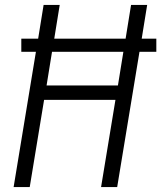

<svg xmlns="http://www.w3.org/2000/svg" viewBox="-20 -755 651 775"><path d="M35 0 125 -546H66V-599H134L156 -735H221L199 -599H487L509 -735H574L552 -599H611V-546H543L453 0H388L446 -352H158L100 0ZM168 -410H456L478 -546H190Z"/></svg>

Font: Iosevka Light Extended
Style: Italic
Weight: 300
Width: 7
Italic angle: -9°
Monospace: yes
Designer: Belleve Invis
Foundry: Belleve Invis
Version: Version 32.5.0; ttfautohint (v1.8.4)